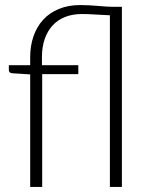

<svg xmlns="http://www.w3.org/2000/svg" viewBox="-20 -740 606 760"><path d="M99.5 0V-445.5L29.5 -450Q15 -451 15 -462.5V-482H99.5V-514.5Q99.5 -558.5 112.5 -596.2Q125.5 -634 150.5 -661.5Q175.5 -689 212.8 -704.5Q250 -720 298 -720Q315 -720 333.2 -719Q351.5 -718 368.8 -716.5Q386 -715 401 -714Q416 -713 426.5 -713H462.5V0H415V-679.5Q388 -680.5 358.2 -682.5Q328.5 -684.5 304.5 -684.5Q267 -684.5 237.5 -672.8Q208 -661 187.8 -638.8Q167.5 -616.5 156.8 -585Q146 -553.5 146 -514.5V-482H290V-446.5H147V0Z"/></svg>

Font: Lato Light
Style: Regular
Weight: 300
Designer: Lukasz Dziedzic
Foundry: Lukasz Dziedzic
Version: Version 1.104; Western+Polish opensource